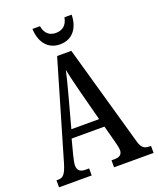

<svg xmlns="http://www.w3.org/2000/svg" viewBox="-164 -1007 909 1105"><g transform="rotate(-20 291.0 -454.5)"><path d="M291 -771C372 -771 410 -834 411 -909H367C358 -861 330 -841 291 -841C253 -841 225 -861 217 -909H171C173 -834 212 -771 291 -771ZM3 0H203V-43H179C145 -43 132 -61 132 -87C132 -105 140 -131 143 -147L167 -239H368L395 -138C400 -120 406 -95 406 -81C406 -57 391 -43 361 -43H340V0H582V-43H574C541 -43 525 -55 514 -92L338 -714H251L77 -120C58 -57 43 -43 14 -43H3ZM184 -290 238 -490C251 -538 263 -585 271 -622C278 -584 290 -538 304 -481L354 -290Z"/></g></svg>

Font: Noto Serif Devanagari ExtraCondensed Medium
Style: Regular
Weight: 500
Width: 2
Designer: Universal Thirst, Indian Type Foundry and the Monotype Design Team
Foundry: Monotype Imaging Inc.
Version: Version 2.004